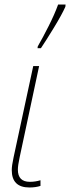

<svg xmlns="http://www.w3.org/2000/svg" viewBox="-20 -819 310 849"><path d="M110 10Q138 10 159 3V-22Q136 -15 112 -15Q59 -15 59 -69Q59 -87 67 -124L153 -527H127L40 -123Q32 -86 32 -67Q32 10 110 10ZM146 -606H161Q182 -637 218 -696Q254 -755 269 -789L270 -799H237Q222 -757 195 -703.5Q168 -650 147 -614Z"/></svg>

Font: Noto Sans UI SemiCondensed Thin
Style: Italic
Weight: 250
Width: 4
Italic angle: -12°
Designer: Monotype Design Team
Foundry: Monotype Imaging Inc.
Version: Version 1.901